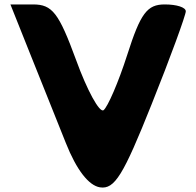

<svg xmlns="http://www.w3.org/2000/svg" viewBox="-20 -903 886 866"><path d="M114 -665C162 -544 236 -362 277 -258C325 -137 380 -66 431 -58C497 -48 536 -112 664 -433C749 -645 818 -835 818 -852C818 -870 777 -883 723 -883C644 -883 614 -844 554 -656C514 -531 465 -419 447 -406C429 -393 373 -495 323 -633C245 -845 216 -883 129 -883H27Z"/></svg>

Font: Hussar Skorodowane
Style: Bold
Weight: 700
Foundry: Cannot Into Space Fonts
Version: Version 0.892